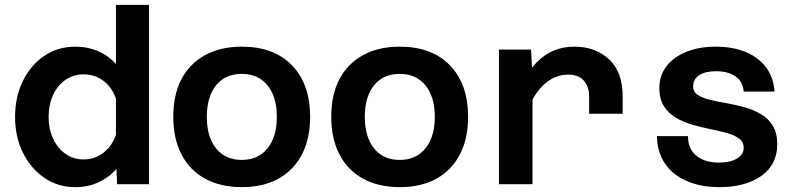

<svg xmlns="http://www.w3.org/2000/svg" viewBox="-20 -758 3290 790"><path d="M290 -566Q341 -566 384.5 -547Q428 -528 457 -494V-738H593V0H462L459 -63Q430 -29 386.5 -8.5Q343 12 290 12Q218 12 162 -26.5Q106 -65 74 -130.5Q42 -196 42 -277Q42 -359 74 -424.5Q106 -490 162 -528Q218 -566 290 -566ZM324 -102Q370 -102 405.5 -129.5Q441 -157 457 -203V-352Q441 -399 405.5 -425.5Q370 -452 324 -452Q282 -452 249.5 -429.5Q217 -407 198.5 -367.5Q180 -328 180 -277Q180 -227 198.5 -187.5Q217 -148 249.5 -125Q282 -102 324 -102Z M975 12Q887 12 823.5 -23Q760 -58 726.5 -123Q693 -188 693 -277Q693 -368 726.5 -432Q760 -496 823.5 -531Q887 -566 975 -566Q1107 -566 1181.5 -489Q1256 -412 1256 -277Q1256 -188 1222.5 -123Q1189 -58 1126 -23Q1063 12 975 12ZM975 -100Q1042 -100 1080.5 -147.5Q1119 -195 1119 -277Q1119 -360 1080.5 -407Q1042 -454 975 -454Q907 -454 869 -407Q831 -360 831 -277Q831 -195 869 -147.5Q907 -100 975 -100Z M1625 12Q1537 12 1473.5 -23Q1410 -58 1376.5 -123Q1343 -188 1343 -277Q1343 -368 1376.5 -432Q1410 -496 1473.5 -531Q1537 -566 1625 -566Q1757 -566 1831.5 -489Q1906 -412 1906 -277Q1906 -188 1872.5 -123Q1839 -58 1776 -23Q1713 12 1625 12ZM1625 -100Q1692 -100 1730.5 -147.5Q1769 -195 1769 -277Q1769 -360 1730.5 -407Q1692 -454 1625 -454Q1557 -454 1519 -407Q1481 -360 1481 -277Q1481 -195 1519 -147.5Q1557 -100 1625 -100Z M2404 -290V-362Q2404 -402 2382 -426.5Q2360 -451 2317 -451Q2267 -451 2224 -415.5Q2181 -380 2147 -299L2132 -420Q2156 -468 2187.5 -500.5Q2219 -533 2257.5 -549.5Q2296 -566 2343 -566Q2430 -566 2486 -514Q2542 -462 2542 -362V-290ZM2033 0V-554H2165L2171 -446V0Z M2939 12Q2863 12 2805 -13.5Q2747 -39 2715.5 -86Q2684 -133 2683 -198H2811Q2810 -147 2844.5 -118Q2879 -89 2938 -89Q2984 -89 3012 -105.5Q3040 -122 3040 -150Q3040 -174 3021 -188Q3002 -202 2971.5 -210.5Q2941 -219 2904 -226.5Q2867 -234 2830 -244.5Q2793 -255 2762 -273Q2731 -291 2712 -320.5Q2693 -350 2693 -396Q2693 -447 2722 -485Q2751 -523 2803.5 -544.5Q2856 -566 2925 -566Q3031 -566 3096 -517Q3161 -468 3167 -381H3040Q3037 -422 3006.5 -443.5Q2976 -465 2926 -465Q2882 -465 2857 -448.5Q2832 -432 2832 -403Q2832 -380 2851 -367.5Q2870 -355 2900.5 -347.5Q2931 -340 2968.5 -333.5Q3006 -327 3042.5 -317Q3079 -307 3110 -289Q3141 -271 3159.5 -241Q3178 -211 3178 -164Q3178 -81 3113 -34.5Q3048 12 2939 12Z"/></svg>

Font: Azeret Mono Thin SemiBold
Style: Regular
Weight: 600
Version: Version 1.002